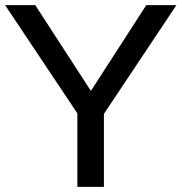

<svg xmlns="http://www.w3.org/2000/svg" viewBox="-47 -732 711 752"><path d="M644 -712 360 -286V0H256V-288L-27 -712H91L309 -376L526 -712Z"/></svg>

Font: Muli SemiBold
Style: Regular
Weight: 600
Designer: Vernon Adams
Foundry: Vernon Adams
Version: Version 2.000